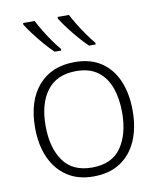

<svg xmlns="http://www.w3.org/2000/svg" viewBox="-86 -834 758 912"><g transform="rotate(-10 293.0 -378.0)"><path d="M528.3 -266.1Q528.3 -184.1 501.5 -122.1Q474.6 -60.1 421.9 -25.1Q369.1 9.8 291.5 9.8Q217.3 9.8 165 -24.9Q112.8 -59.6 85.2 -121.6Q57.6 -183.6 57.6 -266.1Q57.6 -394.5 120.8 -467.8Q184.1 -541 296.4 -541Q373.5 -541 425 -505.9Q476.6 -470.7 502.4 -408.9Q528.3 -347.2 528.3 -266.1ZM108.4 -266.1Q108.4 -161.1 153.3 -97.2Q198.2 -33.2 292.5 -33.2Q388.2 -33.2 432.9 -97.7Q477.5 -162.1 477.5 -266.1Q477.5 -333 459 -385.3Q440.4 -437.5 400.4 -467.5Q360.4 -497.6 295.9 -497.6Q203.1 -497.6 155.8 -436Q108.4 -374.5 108.4 -266.1ZM309.1 -766.1Q320.3 -743.7 337.6 -715.6Q355 -687.5 374.3 -660.4Q393.6 -633.3 409.7 -614.3V-606H377.9Q356.4 -626.5 332.8 -653.8Q309.1 -681.2 288.1 -709Q267.1 -736.8 254.4 -757.8V-766.1ZM143.6 -766.1Q154.8 -743.7 171.9 -715.6Q189 -687.5 208 -660.4Q227.1 -633.3 243.7 -614.3V-606H211.9Q190.4 -626.5 166.7 -653.8Q143.1 -681.2 122.1 -709Q101.1 -736.8 87.9 -757.8V-766.1Z"/></g></svg>

Font: Open Sans Light
Style: Regular
Weight: 300
Designer: Monotype Design Team
Foundry: Monotype Imaging Inc.
Version: Version 3.000; ttfautohint (v1.8.4)